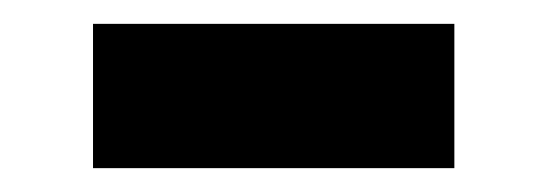

<svg xmlns="http://www.w3.org/2000/svg" viewBox="-20 -355 458 161"><path d="M58 -214H361V-335H58Z"/></svg>

Font: FIGSv2-sans-serif
Style: Bold
Weight: 700
Designer: Matt McInerney, Pablo Impallari, Rodrigo Fuenzalida,Mirko Velimirovic
Foundry: Matt McInerney, Pablo Impallari, Rodrigo Fuenzalida
Version: Version 4.021;hotconv 1.0.109;makeotfexe 2.5.65596